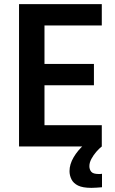

<svg xmlns="http://www.w3.org/2000/svg" viewBox="-20 -708 558 928"><path d="M72 0V-688H472V-585H195V-399H434V-296H195V-103H472V0ZM422 200Q380 200 357.5 189Q335 178 325.5 159Q316 140 316 119Q316 86 336 52Q356 18 388 -10L472 0Q460 9 446 25Q432 41 422 59.5Q412 78 412 95Q412 111 421 122Q430 133 457 133Q459 133 464 133Q469 133 473 132V197Q459 198 447 199Q435 200 422 200Z"/></svg>

Font: Saira SemiCondensed SemiBold
Style: Regular
Weight: 600
Width: 4
Designer: Hector Gatti with collaboration of the Omnibus-Type team
Foundry: Omnibus-Type
Version: Version 1.101